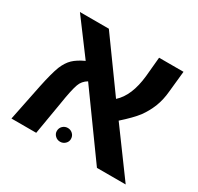

<svg xmlns="http://www.w3.org/2000/svg" viewBox="-133 -763 948 920"><g transform="rotate(30 341.0 -303.0)"><path d="M202 -417 61 -606H221L419 -332Q477 -384 489 -499L499 -606H634L622 -490Q618 -443 602 -402Q586 -363 562 -330Q536 -296 482 -248L664 0H505L261 -338Q234 -322 224 -294Q212 -261 199 -177L169 0H32L73 -202Q90 -283 105 -322Q120 -358 141.5 -378.5Q163 -399 202 -417ZM250 -57Q250 -74 261.5 -85Q273 -96 289 -96Q305 -96 316.5 -85Q328 -74 328 -57Q328 -42 316.5 -31Q305 -20 289 -20Q273 -20 261.5 -31Q250 -42 250 -57Z"/></g></svg>

Font: Libra Sans
Style: Bold
Weight: 700
Foundry: Context Ltd
Version: Version 1.000